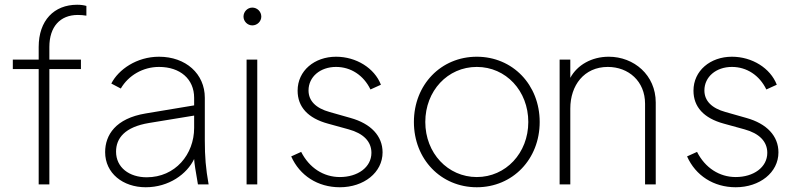

<svg xmlns="http://www.w3.org/2000/svg" viewBox="-20 -777 3366 809"><path d="M143 0H188V-486H321V-526H188V-579C188 -664 233 -714 308 -714C319 -714 333 -713 344 -711V-752C334 -755 321 -757 305 -757C208 -757 143 -691 143 -579V-526H34V-486H143Z M594 12C692 12 768 -44 798 -107C799 -88 804 -58 814 0H859C847 -68 843 -116 843 -185V-365C843 -466 763 -538 650 -538C556 -538 479 -484 449 -425L489 -404C521 -459 582 -495 650 -495C739 -495 798 -444 798 -365V-333L594 -299C467 -278 423 -208 423 -136C423 -47 498 12 594 12ZM469 -138C469 -194 505 -242 609 -259L798 -290V-238C798 -127 719 -30 598 -30C525 -30 469 -71 469 -138Z M1019 0H1064V-526H1019ZM1006 -707C1006 -687 1023 -670 1043 -670C1064 -670 1081 -687 1081 -707C1081 -728 1064 -745 1043 -745C1023 -745 1006 -728 1006 -707Z M1412 12C1513 12 1592 -50 1592 -135C1592 -204 1543 -256 1457 -280L1369 -305C1311 -321 1280 -352 1280 -396C1280 -453 1329 -495 1396 -495C1458 -495 1512 -460 1541 -400L1585 -420C1558 -490 1481 -538 1396 -538C1305 -538 1234 -479 1234 -395C1234 -327 1277 -279 1362 -256L1449 -232C1511 -215 1545 -181 1545 -133C1545 -72 1487 -31 1412 -31C1343 -31 1283 -70 1249 -137L1207 -118C1243 -37 1319 12 1412 12Z M1989 12C2140 12 2254 -106 2254 -263C2254 -420 2140 -538 1989 -538C1838 -538 1724 -420 1724 -263C1724 -106 1838 12 1989 12ZM1772 -263C1772 -394 1866 -495 1989 -495C2112 -495 2206 -394 2206 -263C2206 -132 2111 -31 1989 -31C1867 -31 1772 -132 1772 -263Z M2338 0H2383V-320C2383 -417 2441 -495 2541 -495C2628 -495 2698 -435 2698 -340V0H2743V-345C2743 -461 2651 -538 2545 -538C2473 -538 2412 -503 2383 -449V-526H2338Z M3080 12C3181 12 3260 -50 3260 -135C3260 -204 3211 -256 3125 -280L3037 -305C2979 -321 2948 -352 2948 -396C2948 -453 2997 -495 3064 -495C3126 -495 3180 -460 3209 -400L3253 -420C3226 -490 3149 -538 3064 -538C2973 -538 2902 -479 2902 -395C2902 -327 2945 -279 3030 -256L3117 -232C3179 -215 3213 -181 3213 -133C3213 -72 3155 -31 3080 -31C3011 -31 2951 -70 2917 -137L2875 -118C2911 -37 2987 12 3080 12Z"/></svg>

Font: Mluvka ExtraLight
Style: Regular
Weight: 200
Designer: Modified by Jiří Krblich, Original typeface by Gumpita Rahayu
Foundry: Gumpita Rahayu & Jiří Krblich
Version: Version 2.000;Glyphs 3.1.1 (3134)